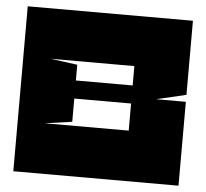

<svg xmlns="http://www.w3.org/2000/svg" viewBox="-48 -690 796 741"><g transform="rotate(5 350.0 -319.5)"><path d="M240 -300V-210L135 -195H460V-300ZM135 -445 240 -431V-370H460V-445ZM670 -352 555 -325H670V0H30V-639H670Z"/></g></svg>

Font: Banana Brick
Style: Regular
Weight: 400
Designer: artmaker
Foundry: artmaker
Version: Version 4.000 2011 initial release